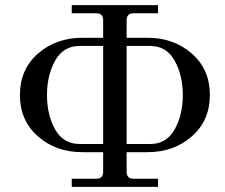

<svg xmlns="http://www.w3.org/2000/svg" viewBox="-20 -732 880 752"><path d="M476 -552V-168H568Q632 -168 664 -225Q696 -282 696 -360Q696 -437 664 -494.5Q632 -552 568 -552ZM261 0V-32H357Q384 -32 384 -59V-136H302Q199 -136 128.5 -198Q58 -260 58 -360Q58 -460 128.5 -522Q199 -584 302 -584H384V-653Q384 -680 357 -680H261V-712H599V-680H503Q476 -680 476 -653V-584H558Q661 -584 731.5 -522Q802 -460 802 -360Q802 -260 731.5 -198Q661 -136 558 -136H476V-59Q476 -32 503 -32H599V0ZM384 -168V-552H292Q228 -552 196 -494.5Q164 -437 164 -360Q164 -282 196 -225Q228 -168 292 -168Z"/></svg>

Font: Old Standard TT
Style: Regular
Weight: 400
Designer: Alexey Kryukov <alexios@thessalonica.org.ru>
Version: Version 1.0